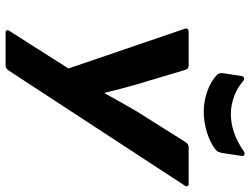

<svg xmlns="http://www.w3.org/2000/svg" viewBox="-124 -771 895 687"><g transform="rotate(90 323.5 -427.5)"><path d="M96 0Q90 0 88.5 -4.5Q87 -9 91 -14L225 -225L83 -641Q79 -655 94 -655H215Q226 -655 230 -643L282 -469Q290 -441 297.5 -412.5Q305 -384 312 -355H314Q330 -384 346 -412.5Q362 -441 379 -470L488 -643Q495 -655 506 -655H638Q644 -655 646 -651Q648 -647 644 -641L233 -12Q225 0 214 0ZM379 -709Q342 -709 306 -722Q270 -735 247 -757Q240 -765 242 -779L252 -844Q253 -851 258.5 -853Q264 -855 270 -850Q294 -829 325.5 -817.5Q357 -806 387 -806Q455 -806 521 -852Q528 -857 533.5 -854.5Q539 -852 538 -845L527 -773Q525 -767 523.5 -762Q522 -757 516 -752Q491 -732 454 -720.5Q417 -709 379 -709Z"/></g></svg>

Font: Sofia Sans ExtraBold
Style: Italic
Weight: 800
Italic angle: -9°
Designer: Botio Nikoltchev, Ani Petrova
Foundry: lettersoup
Version: Version 4.100; ttfautohint (v1.8.4.7-5d5b)